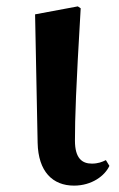

<svg xmlns="http://www.w3.org/2000/svg" viewBox="-20 -567 374 602"><path d="M212 15C268 15 309 -16 323 -47L312 -65C300 -59 287 -54 268 -54C238 -54 215 -70 215 -126C215 -197 218 -288 233 -541L224 -547L90 -522L98 -119C100 -29 145 15 212 15Z"/></svg>

Font: Noto Serif JP
Style: Bold
Weight: 700
Designer: Ryoko NISHIZUKA 西塚涼子 (kana & ideographs); Frank Grießhammer (Latin, Greek & Cyrillic); Wenlong ZHANG 张文龙 (bopomofo); San
Foundry: Adobe
Version: Version 2.001;hotconv 1.1.0;makeotfexe 2.6.0